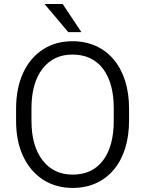

<svg xmlns="http://www.w3.org/2000/svg" viewBox="-20 -926 723 956"><path d="M622.6 -385.7C622.6 -591.8 511.2 -720.7 340.8 -720.7C285.2 -720.7 236.3 -707 194.3 -680.2C109.9 -625.5 60.1 -522.9 60.1 -385.7V-325.2C60.1 -256.3 71.8 -197.3 95.7 -147C143.1 -46.9 230.5 9.8 341.8 9.8C512.2 9.8 622.6 -119.1 622.6 -325.2ZM546.4 -325.2C546.4 -240.7 528.8 -174.8 493.2 -127.4C457.5 -80.1 406.7 -56.6 341.8 -56.6C278.8 -56.6 229 -80.1 192.4 -127.4C155.3 -174.8 136.7 -240.7 136.7 -325.2V-386.7C136.7 -471.2 155.3 -536.6 191.9 -584C228.5 -630.9 277.8 -654.3 340.8 -654.3C405.8 -654.3 456.5 -630.9 492.7 -584C528.3 -536.6 546.4 -471.2 546.4 -386.7ZM201.7 -906.2 319.8 -766.1H385.3L292 -906.2Z"/></svg>

Font: Vazirmatn Light
Style: Regular
Weight: 300
Designer: Saber Rastikerdar
Foundry: Saber Rastikerdar
Version: Version 33.003